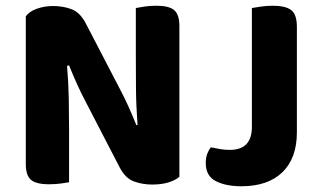

<svg xmlns="http://www.w3.org/2000/svg" viewBox="-20 -636 1123 670"><path d="M606 -19Q592 -7 568 0.5Q544 8 511 8Q477 8 447 -3Q417 -14 397 -53L281 -277Q264 -309 249.5 -341Q235 -373 221 -408L214 -406Q219 -346 220 -291.5Q221 -237 221 -186V0Q211 2 191.5 4.5Q172 7 151 7Q106 7 88 -8.5Q70 -24 70 -64V-579Q82 -596 108.5 -605.5Q135 -615 165 -615Q200 -615 229.5 -604Q259 -593 279 -555L396 -330Q413 -298 427.5 -266Q442 -234 456 -199L460 -200Q455 -267 454.5 -327Q454 -387 454 -442V-608Q464 -610 483.5 -613Q503 -616 525 -616Q570 -616 588 -600.5Q606 -585 606 -545ZM1016 -174Q1016 -84 965.5 -35Q915 14 822 14Q768 14 733 -4Q698 -22 698 -67Q698 -86 703.5 -100Q709 -114 716 -122Q734 -118 749.5 -115.5Q765 -113 782 -113Q859 -113 859 -193V-608Q870 -610 890.5 -613Q911 -616 931 -616Q976 -616 996 -601Q1016 -586 1016 -542Z"/></svg>

Font: Baloo Bhai 2
Style: Bold
Weight: 700
Designer: Supriya Tembe, Noopur Datye and Ek Type
Foundry: Ek Type
Version: Version 1.640;PS 1.000;hotconv 16.6.51;makeotf.lib2.5.65220;